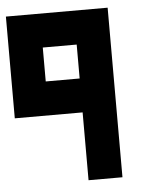

<svg xmlns="http://www.w3.org/2000/svg" viewBox="-48 -465 544 705"><g transform="rotate(-5 224.0 -112.5)"><path d="M250 -174.8V-299.8H125V-174.8ZM250 200.2V-49.8H0V-424.8H375V200.2Z"/></g></svg>

Font: Ishtika
Style: Block
Weight: 400
Designer: Kailash Nadh
Version: Version 2.3